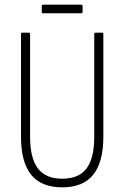

<svg xmlns="http://www.w3.org/2000/svg" viewBox="-20 -795 533 823"><path d="M247 8Q157 8 113.5 -46Q70 -100 70 -209V-649Q70 -655 75 -655H104Q109 -655 109 -649V-209Q109 -117 142.5 -73Q176 -29 247 -29Q318 -29 351 -73Q384 -117 384 -209V-649Q384 -655 389 -655H418Q423 -655 423 -649V-209Q423 -100 379.5 -46Q336 8 247 8ZM165 -738Q159 -738 159 -744V-769Q159 -775 165 -775H328Q334 -775 334 -769V-744Q334 -738 328 -738Z"/></svg>

Font: Sofia Sans Condensed ExtraLight
Style: Regular
Weight: 250
Version: Version 4.100